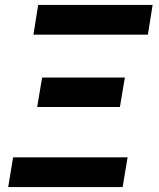

<svg xmlns="http://www.w3.org/2000/svg" viewBox="-20 -755 640 775"><path d="M577 -615H115L134 -735H596ZM130 -323 150 -442H484L464 -323ZM13 0 33 -120H495L475 0Z"/></svg>

Font: Iosevka Curly Heavy Extended
Style: Italic
Weight: 900
Width: 7
Italic angle: -9°
Monospace: yes
Designer: Belleve Invis
Foundry: Belleve Invis
Version: Version 11.1.0; ttfautohint (v1.8.3)